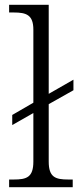

<svg xmlns="http://www.w3.org/2000/svg" viewBox="-20 -780 333 800"><path d="M18 0H283V-32H265C211 -32 183 -41 183 -107V-346L286 -404V-448L183 -389V-760H18V-728H37C90 -728 119 -718 119 -656V-352L31 -301V-259L119 -309V-107C119 -41 91 -32 37 -32H18Z"/></svg>

Font: Noto Serif Bengali Light
Style: Regular
Weight: 300
Designer: Juan Bruce, Universal Thirst, Indian Type Foundry and the Monotype Design Team.
Foundry: Monotype Imaging Inc.
Version: Version 2.003